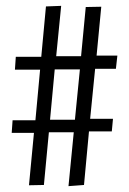

<svg xmlns="http://www.w3.org/2000/svg" viewBox="-20 -646 440 656"><path d="M214 -10 232 -194H147L130 -14L79 -13L96 -192H20L23 -235H101L117 -408H31L34 -452H121L137 -624L189 -626L172 -454H257L273 -622L326 -623L310 -456H381L376 -411H305L288 -240H366L362 -197H284L267 -14ZM151 -237H236L253 -409H167Z"/></svg>

Font: Inconsolata Condensed
Style: Regular
Weight: 400
Width: 3
Monospace: yes
Designer: Raph Levien, Cyreal, Brenton Simpson
Foundry: Raph Levien, Cyreal, Google
Version: Version 3.000; ttfautohint (v1.8.2.53-6de2)